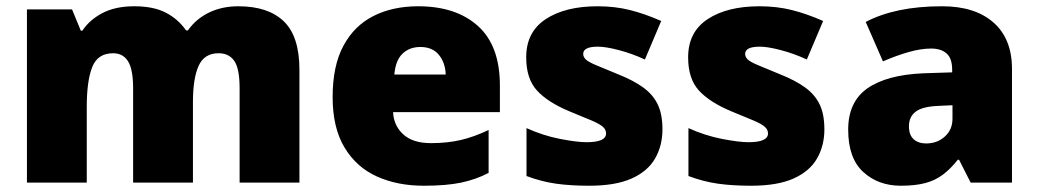

<svg xmlns="http://www.w3.org/2000/svg" viewBox="-20 -583 3315 613"><path d="M741 -563Q836 -563 886 -515Q936 -467 936 -360V0H745V-301Q745 -364 728 -388.5Q711 -413 678 -413Q632 -413 614 -372.5Q596 -332 596 -258V0H405V-301Q405 -361 389 -387Q373 -413 341 -413Q292 -413 274.5 -369Q257 -325 257 -242V0H66V-553H210L238 -485H243Q265 -519 306.5 -541Q348 -563 409 -563Q470 -563 509.5 -542.5Q549 -522 574 -486H580Q606 -523 647.5 -543Q689 -563 741 -563Z M1315 -563Q1436 -563 1506 -500Q1576 -437 1576 -310V-225H1235Q1237 -182 1267.5 -154Q1298 -126 1356 -126Q1408 -126 1451 -136Q1494 -146 1540 -168V-31Q1500 -10 1452.5 0Q1405 10 1333 10Q1249 10 1183.5 -19.5Q1118 -49 1080 -112Q1042 -175 1042 -273Q1042 -373 1076.5 -437Q1111 -501 1172.5 -532Q1234 -563 1315 -563ZM1322 -433Q1288 -433 1265.5 -412Q1243 -391 1239 -345H1403Q1402 -382 1381.5 -407.5Q1361 -433 1322 -433Z M2095 -170Q2095 -118 2071.5 -77Q2048 -36 1996.5 -13Q1945 10 1861 10Q1802 10 1755.5 3.5Q1709 -3 1661 -21V-174Q1714 -150 1768 -139.5Q1822 -129 1853 -129Q1915 -129 1915 -157Q1915 -169 1905 -178Q1895 -187 1869.5 -198Q1844 -209 1797 -228Q1728 -257 1694 -294.5Q1660 -332 1660 -400Q1660 -481 1722.5 -522Q1785 -563 1888 -563Q1943 -563 1991 -551Q2039 -539 2091 -516L2039 -393Q1998 -412 1956 -423Q1914 -434 1889 -434Q1842 -434 1842 -411Q1842 -401 1850.5 -393Q1859 -385 1883 -375Q1907 -365 1953 -346Q2001 -327 2032.5 -304.5Q2064 -282 2079.5 -250.5Q2095 -219 2095 -170Z M2612 -170Q2612 -118 2588.5 -77Q2565 -36 2513.5 -13Q2462 10 2378 10Q2319 10 2272.5 3.5Q2226 -3 2178 -21V-174Q2231 -150 2285 -139.5Q2339 -129 2370 -129Q2432 -129 2432 -157Q2432 -169 2422 -178Q2412 -187 2386.5 -198Q2361 -209 2314 -228Q2245 -257 2211 -294.5Q2177 -332 2177 -400Q2177 -481 2239.5 -522Q2302 -563 2405 -563Q2460 -563 2508 -551Q2556 -539 2608 -516L2556 -393Q2515 -412 2473 -423Q2431 -434 2406 -434Q2359 -434 2359 -411Q2359 -401 2367.5 -393Q2376 -385 2400 -375Q2424 -365 2470 -346Q2518 -327 2549.5 -304.5Q2581 -282 2596.5 -250.5Q2612 -219 2612 -170Z M2988 -563Q3093 -563 3152 -511Q3211 -459 3211 -363V0H3079L3042 -73H3038Q3015 -44 2990.5 -25.5Q2966 -7 2934 1.5Q2902 10 2856 10Q2784 10 2736 -34Q2688 -78 2688 -169Q2688 -258 2749.5 -301Q2811 -344 2928 -349L3020 -352V-360Q3020 -397 3002 -412.5Q2984 -428 2953 -428Q2920 -428 2880 -416.5Q2840 -405 2799 -387L2744 -513Q2792 -538 2852.5 -550.5Q2913 -563 2988 -563ZM2977 -245Q2925 -243 2903.5 -226.5Q2882 -210 2882 -180Q2882 -152 2897 -138.5Q2912 -125 2937 -125Q2972 -125 2996.5 -147Q3021 -169 3021 -204V-247Z"/></svg>

Font: Noto Kufi Arabic Black
Style: Regular
Weight: 900
Designer: Monotype Design Team, David Williams, Khaled Hosny
Foundry: Google LLC
Version: Version 2.109; ttfautohint (v1.8.4.7-5d5b)